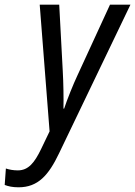

<svg xmlns="http://www.w3.org/2000/svg" viewBox="-111 -556 575 817"><path d="M-32 241C51 241 96 189 140 97L444 -536H357L218 -234C201 -198 174 -131 162 -94H159C160 -136 159 -203 156 -255L141 -536H58L100 3L64 78C36 136 10 169 -35 169C-54 169 -71 166 -86 161L-91 231C-75 237 -58 241 -32 241Z"/></svg>

Font: Noto Sans Display SemiCondensed
Style: Italic
Weight: 400
Width: 4
Italic angle: -12°
Designer: Monotype Design Team
Foundry: Monotype Imaging Inc.
Version: Version 1.900